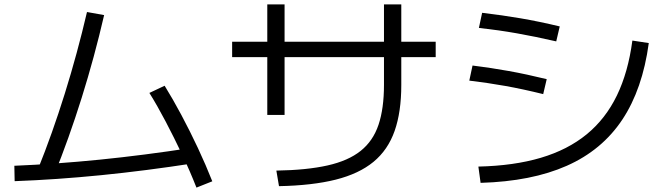

<svg xmlns="http://www.w3.org/2000/svg" viewBox="-20 -812 3040 874"><path d="M152.7 -41.7Q218 -203.4 275 -386Q332 -568.7 376 -757.3L454 -743.3Q410 -552.7 351.9 -367Q293.7 -181.3 226.1 -14.3ZM45.3 -57.4Q233 -65.1 433.8 -85.2Q634.7 -105.4 850.6 -138.7L862 -68.7Q642.7 -34.7 439.7 -14.5Q236.7 5.7 46.7 12.7ZM874.3 42Q845 -32.7 808.5 -109.7Q772 -186.7 734 -259Q696 -331.3 660 -389L729.4 -421.7Q766.4 -362 805.4 -289Q844.4 -216 880.9 -138.2Q917.4 -60.3 946.4 13.3Z M1238 -35.4Q1377 -37.7 1471.1 -58.9Q1565.3 -80 1621.8 -125.2Q1678.3 -170.3 1703.1 -244.2Q1727.9 -318 1727.9 -425.3V-792H1806.7V-425.3Q1806.7 -302.6 1776.4 -216.1Q1746 -129.6 1680.2 -75.3Q1614.3 -21 1508.3 5.7Q1402.3 32.4 1250 35.4ZM1196.7 -288.7V-792H1275.4V-288.7ZM1036.7 -552V-622H1963.3V-552Z M2157.6 -53.7Q2319.3 -57.4 2441.8 -93.7Q2564.3 -130 2650.5 -200.5Q2736.6 -271 2788.1 -377.2Q2839.6 -483.4 2858.6 -627.3L2933.3 -616Q2905 -406.3 2812.7 -267.3Q2720.3 -128.3 2560 -57.3Q2399.7 13.7 2167.7 20.4ZM2452.7 -383.6Q2359.6 -406.6 2280 -420.8Q2200.3 -435 2116.3 -445L2131 -513.7Q2216.7 -503 2296.2 -488.7Q2375.7 -474.4 2468.7 -451.7ZM2512 -623.6Q2416.3 -645.6 2333 -660.3Q2249.6 -675 2160 -685L2174.7 -753.7Q2265.7 -743 2349.5 -728.7Q2433.3 -714.4 2528 -691.7Z"/></svg>

Font: M PLUS 1 Thin
Style: Regular
Weight: 100
Designer: Coji Morishita
Foundry: UNDERFOREST DESIGN
Version: Version 1.001